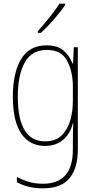

<svg xmlns="http://www.w3.org/2000/svg" viewBox="-20 -785 520 1046"><path d="M304 -765Q281 -729 249 -689.5Q217 -650 186 -615V-606H203Q236 -636 273.5 -679Q311 -722 335 -758V-765ZM377 -312V-234Q377 -182 363.5 -132Q350 -82 317 -48.5Q284 -15 225 -15Q77 -15 77 -259Q77 -375 114.5 -444Q152 -513 235 -513Q314 -513 345.5 -454Q377 -395 377 -312ZM50 -259Q50 -124 96 -57Q142 10 225 10Q285 10 324 -23.5Q363 -57 377 -114H379Q378 -84 377.5 -62.5Q377 -41 377 -15V30Q377 216 214 216Q171 216 136.5 205.5Q102 195 72 179V208Q100 223 135 232Q170 241 214 241Q315 241 359.5 185Q404 129 404 30V-528H382L378 -439H375Q360 -479 327.5 -508.5Q295 -538 234 -538Q140 -538 95 -463Q50 -388 50 -259Z"/></svg>

Font: Noto Sans Display SemiCondensed Thin
Style: Regular
Weight: 250
Width: 4
Designer: Monotype Design team
Foundry: Monotype Imaging Inc.
Version: 1.000